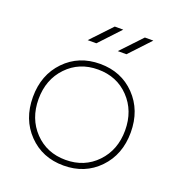

<svg xmlns="http://www.w3.org/2000/svg" viewBox="-133 -829 887 959"><g transform="rotate(20 310.0 -350.0)"><path d="M570 -250Q570 -132 496.5 -56Q423 20 310 20Q197 20 123.5 -56Q50 -132 50 -250Q50 -368 123.5 -444Q197 -520 310 -520Q423 -520 496.5 -444Q570 -368 570 -250ZM540 -250Q540 -354 475 -422Q410 -490 310 -490Q210 -490 145 -422Q80 -354 80 -250Q80 -146 145 -78Q210 -10 310 -10Q410 -10 475 -78Q540 -146 540 -250ZM314 -720H359L256 -610H210ZM474 -720H519L416 -610H370Z"/></g></svg>

Font: Metropolitano Thin
Style: Regular
Weight: 250
Designer: Fonts by Alex Slobzheninov & Chris M. Simpson / Changes by Cristiano Sobral
Foundry: Fonts by Alex Slobzheninov & Chris M. Simpson / Changes by Cristiano Sobral
Version: Version 1.00;August 30, 2020;FontCreator 13.0.0.2681 64-bit